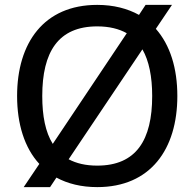

<svg xmlns="http://www.w3.org/2000/svg" viewBox="-20 -754 794 786"><path d="M378 -646C427 -646 467 -636 499 -618L196 -165C166 -213 153 -279 153 -361C153 -541 218 -646 378 -646ZM563 -552C590 -505 603 -440 603 -361C603 -181 538 -76 378 -76C331 -76 293 -85 261 -102ZM706 -361C706 -474 677 -569 618 -636L684 -734H576L549 -693C502 -719 445 -734 378 -734C160 -734 50 -579 50 -361C50 -247 80 -149 141 -83L77 12H185L211 -27C257 -2 313 12 378 12C596 12 706 -143 706 -361Z"/></svg>

Font: Perun
Style: Regular
Weight: 400
Foundry: Copyright (c) Stefan Peev, Context Ltd, 2016
Version: Version 1.089